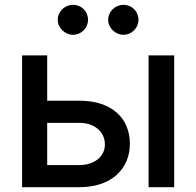

<svg xmlns="http://www.w3.org/2000/svg" viewBox="-20 -775 813 795"><path d="M71.4 0H309.7C443.2 0 517.8 -77.4 517.8 -180C517.8 -284.8 443.2 -358 309.7 -358H175.4V-545.5H71.4ZM175.4 -91.6V-266.3H309.7C370.7 -266.3 414.4 -229.4 414.4 -176.8C414.4 -127.1 370.7 -91.6 309.7 -91.6ZM219.1 -692.8C219.1 -659.8 248.6 -631 282 -631C317.5 -631 344.5 -659.8 344.5 -692.8C344.5 -728 317.5 -755 282 -755C248.6 -755 219.1 -728 219.1 -692.8ZM427.9 -692.8C427.9 -659.8 457.4 -631 490.8 -631C526.3 -631 553.3 -659.8 553.3 -692.8C553.3 -728 526.3 -755 490.8 -755C457.4 -755 427.9 -728 427.9 -692.8ZM595.2 0H701.3V-545.5H595.2Z"/></svg>

Font: Margiela Sans Medium
Style: Regular
Weight: 500
Designer: Stefan Endress, Andreas Faust
Version: Version 1.100;FEAKit 1.0